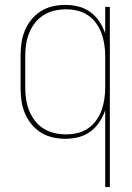

<svg xmlns="http://www.w3.org/2000/svg" viewBox="-20 -558 540 783"><path d="M409 205V-108Q400 -82 385 -59.5Q370 -37 348 -21Q326 -5 299.5 1.5Q273 8 246 8Q220 8 194 2Q168 -4 146 -18Q124 -32 107.5 -52.5Q91 -73 81 -97.5Q71 -122 67.5 -148Q64 -174 64 -200V-330Q64 -356 67.5 -382Q71 -408 81 -432.5Q91 -457 107.5 -477.5Q124 -498 146 -512Q168 -526 194 -532Q220 -538 246 -538Q273 -538 299.5 -531.5Q326 -525 348 -509Q370 -493 385 -470.5Q400 -448 409 -422V-530H428V205ZM249 -10Q273 -10 296 -15.5Q319 -21 338.5 -34Q358 -47 372 -66.5Q386 -86 394 -108Q402 -130 405.5 -153.5Q409 -177 409 -200V-330Q409 -353 405.5 -376.5Q402 -400 394 -422Q386 -444 372 -463.5Q358 -483 338.5 -496Q319 -509 296 -514.5Q273 -520 249 -520Q225 -520 201.5 -514.5Q178 -509 158 -496.5Q138 -484 123 -465Q108 -446 99 -423.5Q90 -401 86.5 -377.5Q83 -354 83 -330V-200Q83 -176 86.5 -152.5Q90 -129 99 -106.5Q108 -84 123 -65Q138 -46 158 -33.5Q178 -21 201.5 -15.5Q225 -10 249 -10Z"/></svg>

Font: iosevka_custom_sans_ss08 Thin
Style: Regular
Weight: 100
Designer: Belleve Invis
Foundry: Belleve Invis
Version: Version 10.3.0; ttfautohint (v1.8.3)